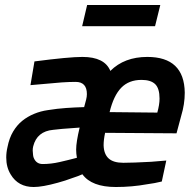

<svg xmlns="http://www.w3.org/2000/svg" viewBox="-20 -738 770 769"><path d="M444 11Q347 11 310 -40Q295 -33 270 -25Q241 -14 211 -6Q150 11 115 11Q53 11 23 -39Q5 -68 5 -107Q5 -128 10 -149Q17 -185 32.5 -211Q48 -237 69 -254Q90 -271 116.5 -282Q143 -293 172 -297Q209 -303 245 -305.5Q281 -308 317 -309L325 -339Q328 -351 328 -361Q328 -410 283 -410Q259 -410 228 -408L102 -397L118 -492Q256 -510 310 -510Q399 -510 422 -454Q478 -510 570 -510Q718 -510 720 -367Q720 -321 706 -275L687 -204L401 -206Q395 -179 395 -156Q396 -121 415 -103.5Q434 -86 474 -86Q512 -86 585 -90L646 -95L628 -11Q600 -4 569 0Q509 11 444 11ZM151 -81Q184 -81 219 -89Q254 -97 288 -106Q285 -123 285 -139Q285 -169 299 -227Q211 -221 193 -218Q128 -212 113 -152Q111 -144 111 -135Q112 -113 115 -106Q125 -81 151 -81ZM610 -287Q619 -319 619 -343Q619 -384 601.5 -401Q584 -418 547 -418Q496 -418 465.5 -386.5Q435 -355 419 -289ZM601 -633H309L329 -718H622Z"/></svg>

Font: Storia Sans SemiBold
Style: Italic
Weight: 600
Italic angle: -13°
Designer: Campivisivi
Foundry: Accademia di Belle Arti di Urbino and students of MA course of Visual design
Version: Version 60.001;May 25, 2020;FontCreator 12.0.0.2522 64-bit